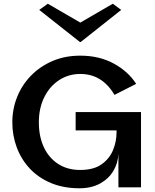

<svg xmlns="http://www.w3.org/2000/svg" viewBox="-20 -1003 832 1028"><path d="M405 5Q320 5 253 -23Q186 -51 140 -100Q94 -149 70 -213Q46 -277 46 -348Q46 -420 72 -484.5Q98 -549 146.5 -598.5Q195 -648 261.5 -676.5Q328 -705 410 -705Q512 -705 589.5 -662.5Q667 -620 709 -554L593 -495Q559 -552 513.5 -579.5Q468 -607 410 -607Q347 -607 296.5 -574Q246 -541 217 -482.5Q188 -424 188 -348Q188 -273 214.5 -215.5Q241 -158 291 -125.5Q341 -93 409 -93Q481 -93 523.5 -123Q566 -153 585 -199Q604 -245 604 -294V-305H385V-403H735V0H614V-180Q612 -130 587 -88Q562 -46 516 -20.5Q470 5 405 5ZM236 -983 410 -882 584 -983 629 -950 412 -778H408L190 -950Z"/></svg>

Font: Panamera
Style: Bold
Weight: 700
Designer: Bastien Sozeau
Foundry: NBR — Bastien Sozeau
Version: Version 3.002; ttfautohint (v1.8.4.7-5d5b);gftools[0.9.33]